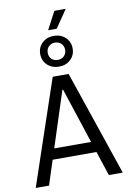

<svg xmlns="http://www.w3.org/2000/svg" viewBox="-114 -1169 829 1236"><g transform="rotate(-10 300.0 -551.0)"><path d="M16 0 248 -686H352L585 0H494L299 -593H295L103 0ZM122 -160V-230H475V-160ZM271 -986 332 -1102H405V-1100L327 -986ZM300 -743Q254 -743 224 -771.5Q194 -800 194 -843Q194 -887 224 -915.5Q254 -944 299 -944Q346 -944 376 -915.5Q406 -887 406 -843Q406 -800 376 -771.5Q346 -743 300 -743ZM300 -787Q325 -787 341 -803Q357 -819 357 -843Q357 -868 341 -884Q325 -900 300 -900Q275 -900 259 -884Q243 -868 243 -843Q243 -818 259 -802.5Q275 -787 300 -787Z"/></g></svg>

Font: Chivo Mono Medium Light
Style: Regular
Weight: 300
Monospace: yes
Version: Version 1.008